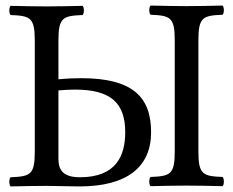

<svg xmlns="http://www.w3.org/2000/svg" viewBox="-20 -668 838 690"><path d="M105 -122C105 -39 88 -34 18 -31C12 -25 12 -4 18 2C57 1 110 0 148 0C177 0 229 2 265 2C437 2 523 -68 523 -193C523 -320 456 -387 272 -387C247 -387 220 -386 190 -383V-523C190 -606 207 -611 277 -614C283 -620 283 -641 277 -647C238 -646 185 -645 147 -645C112 -645 58 -646 18 -647C12 -641 12 -620 18 -614C88 -611 105 -606 105 -523ZM693 -123V-524C693 -607 710 -612 780 -615C786 -621 786 -642 780 -648C736 -647 689 -646 650 -646C617 -646 568 -647 521 -648C515 -642 515 -621 521 -615C591 -612 608 -607 608 -524V-123C608 -40 591 -35 521 -32C515 -26 515 -5 521 1C566 0 615 -1 651 -1C687 -1 735 0 780 1C786 -5 786 -26 780 -32C710 -35 693 -40 693 -123ZM267 -31C199 -31 190 -65 190 -98V-343C212 -345 231 -346 250 -346C378 -346 430 -298 430 -193C430 -110 399 -31 267 -31Z"/></svg>

Font: Libertinus Serif
Style: Regular
Weight: 400
Designer: Philipp H. Poll, Khaled Hosny
Foundry: Caleb Maclennan
Version: Version 7.050;RELEASE